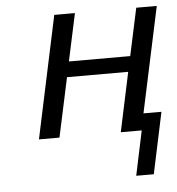

<svg xmlns="http://www.w3.org/2000/svg" viewBox="-47 -489 643 696"><g transform="rotate(-5 274.5 -141.5)"><path d="M81.1 0 175.8 -444.8H251L213.9 -272H437L474.1 -444.8H548.8L466.8 -61H532.2L484.9 162.1H420.9L455.1 0H378.9L424.8 -215.8H202.1L155.8 0Z"/></g></svg>

Font: CMU Sans Serif
Style: Oblique
Weight: 500
Italic angle: -12°
Version: Version 0.7.0